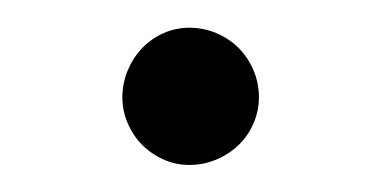

<svg xmlns="http://www.w3.org/2000/svg" viewBox="-20 -368 282 142"><path d="M70.5 -296Q70.5 -306.5 74.5 -316Q78.5 -325.5 85.2 -332.5Q92 -339.5 101 -343.5Q110 -347.5 120 -347.5Q130.5 -347.5 140 -343.5Q149.5 -339.5 156.5 -332.5Q163.5 -325.5 167.5 -316Q171.5 -306.5 171.5 -296Q171.5 -286 167.5 -276.8Q163.5 -267.5 156.5 -260.8Q149.5 -254 140 -250Q130.5 -246 120 -246Q110 -246 101 -250Q92 -254 85.2 -260.8Q78.5 -267.5 74.5 -276.8Q70.5 -286 70.5 -296Z"/></svg>

Font: Lato 2
Style: Regular
Weight: 300
Designer: Lukasz Dziedzic with Adam Twardoch and Botio Nikoltchev
Foundry: tyPoland Lukasz Dziedzic
Version: Version 2.015; 2015-08-06; http://www.latofonts.com/